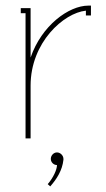

<svg xmlns="http://www.w3.org/2000/svg" viewBox="-20 -493 379 684"><path d="M161 73C161 85 171 95 183 95C183 111 170 140 150 163L159 171C182 145 202 114 206 76V73C206 61 195 50 183 50C171 50 161 61 161 73ZM295 -473C225 -473 128 -402 89 -288V-464H54V-446H71V0H89V-188C89 -342 207 -447 286 -455V-438H304V-473Z"/></svg>

Font: Rawengulk
Style: Light
Weight: 300
Version: Version 0.9